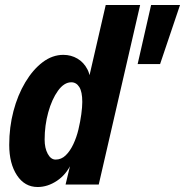

<svg xmlns="http://www.w3.org/2000/svg" viewBox="-20 -740 742 770"><path d="M243 0 265 -92 267 -86Q246 -40 208.5 -15Q171 10 131 10Q79 10 48 -37Q17 -84 17 -159Q17 -230 34 -294.5Q51 -359 81.5 -410Q112 -461 151 -490.5Q190 -520 234 -520Q265 -520 290.5 -505Q316 -490 330.5 -462Q345 -434 342 -394L330 -399L404 -720H542L376 0ZM203 -100Q226 -100 243.5 -117Q261 -134 274 -161.5Q287 -189 294.5 -220.5Q302 -252 306 -281.5Q310 -311 310 -331Q310 -372 298 -391Q286 -410 266 -410Q237 -410 212.5 -376Q188 -342 173.5 -289.5Q159 -237 159 -180Q159 -146 171.5 -123Q184 -100 203 -100ZM622 -483H532L586 -720H702Z"/></svg>

Font: Instrument Sans Condensed
Style: Bold Italic
Weight: 700
Width: 3
Italic angle: -13°
Designer: Rodrigo Fuenzalida
Foundry: fragTYPE
Version: Version 1.000;gftools[0.9.28]